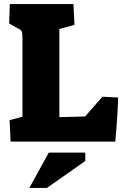

<svg xmlns="http://www.w3.org/2000/svg" viewBox="-20 -694 624 941"><path d="M27 -105 90 -122V-505Q90 -531 86.5 -539.5Q83 -548 67 -555L25 -579L28 -674H340L345 -572L271 -552V-120L397 -123L482 -220L559 -216Q557 -132 545 0H32ZM219 54H398V95L210 227H124Z"/></svg>

Font: Suez One
Style: Regular
Weight: 400
Designer: Michal Sahar
Foundry: Hagilda
Version: Version 1.001